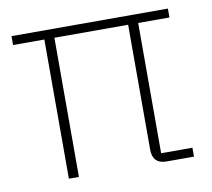

<svg xmlns="http://www.w3.org/2000/svg" viewBox="-63 -587 727 659"><g transform="rotate(-10 300.0 -258.0)"><path d="M126 -485H17V-516H562V-485H453V-31H562V0H467Q418 0 418 -50V-485H161V0H126Z"/></g></svg>

Font: IBM Plex Mono ExtraLight
Style: Regular
Weight: 200
Monospace: yes
Designer: Mike Abbink, Paul van der Laan, Pieter van Rosmalen
Foundry: Bold Monday
Version: Version 2.3